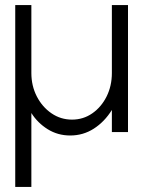

<svg xmlns="http://www.w3.org/2000/svg" viewBox="-20 -520 564 756"><path d="M40 216V-500H103.5V-232.5Q103.5 -182 125 -140.2Q146.5 -98.5 182.8 -73.8Q219 -49 263.5 -49Q308 -49 343.5 -73.8Q379 -98.5 399.8 -140.2Q420.5 -182 420.5 -232.5V-500H484V0H420.5V-87Q391.5 -40.5 349.5 -13.5Q307.5 13.5 256.5 13.5Q207.5 13.5 167.8 -11.2Q128 -36 103.5 -75V216Z"/></svg>

Font: Urbanist Light
Style: Regular
Weight: 300
Designer: Corey Hu
Foundry: Corey Hu
Version: Version 1.330; ttfautohint (v1.8.4.7-5d5b)